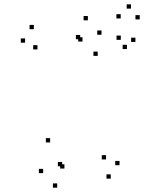

<svg xmlns="http://www.w3.org/2000/svg" viewBox="-20 -863 674 898"><path d="M498 -27.5V-47.5H478V-27.5ZM539 -90.3V-110.3H519V-90.3ZM476 -117.3V-137.3H456V-117.3ZM281.3 -74.7V-94.7H261.3V-74.7ZM270.7 -85.5V-105.5H250.7V-85.5ZM437 -601.7V-621.7H417V-601.7ZM454.8 -700.5V-720.5H434.8V-700.5ZM391 -768V-788H371V-768ZM138.3 -726.5V-746.5H118.3V-726.5ZM97.3 -663.3V-683.3H77.3V-663.3ZM155.2 -631.8V-651.8H135.2V-631.8ZM355 -679.5V-699.5H335V-679.5ZM365.8 -668.7V-688.7H345.8V-668.7ZM214.5 -196.8V-216.8H194.5V-196.8ZM181.8 -53.2V-73.2H161.8V-53.2ZM247.5 14.8V-5.2H227.5V14.8ZM613.3 -666.8V-686.8H593.3V-666.8ZM633.5 -772.2V-792.2H613.5V-772.2ZM592.5 -822.7V-842.7H572.5V-822.7ZM544.5 -776.7V-796.7H524.5V-776.7ZM545 -676.7V-696.7H525V-676.7ZM573.7 -633.5V-653.5H553.7V-633.5Z"/></svg>

Font: Monaspace Radon Dots Var
Style: Regular
Weight: 400
Designer: Riley Cran and the Lettermatic Team
Version: Version 1.100 (Monaspace Radon Dots)